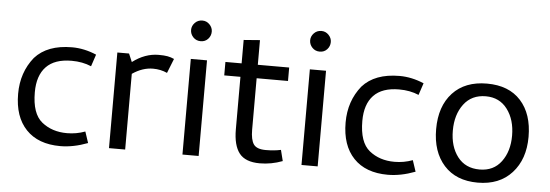

<svg xmlns="http://www.w3.org/2000/svg" viewBox="-47 -812 2749 960"><g transform="rotate(5 1328.0 -332.0)"><path d="M47.5 -231.2Q47.5 -338.8 110 -416.2Q172.5 -486.2 296.2 -486.2Q357.5 -486.2 418.8 -460L398.8 -400Q355 -418.8 300 -418.8Q215 -418.8 172.5 -374.4Q130 -330 130 -246.2Q130 -138.8 181.2 -97.5Q232.5 -56.2 307.5 -56.2Q355 -56.2 398.8 -72.5L417.5 -16.2Q345 11.2 280 11.2Q168.8 11.2 108.1 -52.5Q47.5 -116.2 47.5 -231.2Z M808.8 -472.5 780 -400Q747.5 -415 708.8 -415Q656.2 -415 605 -380V0H523.8V-480H582.5L600 -438.8Q662.5 -486.2 731.2 -486.2Q758.8 -486.2 775.6 -483.1Q792.5 -480 808.8 -472.5Z M881.2 -625Q881.2 -645 896.2 -660.6Q911.2 -676.2 933.8 -676.2Q955 -676.2 970 -660.6Q985 -645 985 -625Q985 -603.8 970.6 -588.1Q956.2 -572.5 933.8 -572.5Q911.2 -572.5 896.2 -588.1Q881.2 -603.8 881.2 -625ZM973.8 0H892.5V-480H973.8Z M1147.5 -148.8V-412.5H1066.2V-480H1147.5V-597.5L1228.8 -603.8V-480H1386.2V-412.5H1228.8V-153.8Q1228.8 -103.8 1244.4 -81.2Q1260 -58.8 1305 -58.8Q1347.5 -58.8 1381.2 -66.2L1395 -11.2Q1338.8 10 1281.2 10Q1208.8 10 1178.1 -29.4Q1147.5 -68.8 1147.5 -148.8Z M1478.8 -625Q1478.8 -645 1493.8 -660.6Q1508.8 -676.2 1531.2 -676.2Q1552.5 -676.2 1567.5 -660.6Q1582.5 -645 1582.5 -625Q1582.5 -603.8 1568.1 -588.1Q1553.8 -572.5 1531.2 -572.5Q1508.8 -572.5 1493.8 -588.1Q1478.8 -603.8 1478.8 -625ZM1571.2 0H1490V-480H1571.2Z M1691.2 -231.2Q1691.2 -338.8 1753.8 -416.2Q1816.2 -486.2 1940 -486.2Q2001.2 -486.2 2062.5 -460L2042.5 -400Q1998.8 -418.8 1943.8 -418.8Q1858.8 -418.8 1816.2 -374.4Q1773.8 -330 1773.8 -246.2Q1773.8 -138.8 1825 -97.5Q1876.2 -56.2 1951.2 -56.2Q1998.8 -56.2 2042.5 -72.5L2061.2 -16.2Q1988.8 11.2 1923.8 11.2Q1812.5 11.2 1751.9 -52.5Q1691.2 -116.2 1691.2 -231.2Z M2145 -237.5Q2145 -352.5 2206.9 -419.4Q2268.8 -486.2 2378.8 -486.2Q2488.8 -486.2 2548.8 -420Q2608.8 -353.8 2608.8 -238.8Q2608.8 -126.2 2546.2 -57.5Q2483.8 11.2 2375 11.2Q2266.2 11.2 2205.6 -56.2Q2145 -123.8 2145 -237.5ZM2228.8 -237.5Q2228.8 -157.5 2268.1 -106.2Q2307.5 -55 2378.8 -55Q2448.8 -55 2487.5 -106.9Q2526.2 -158.8 2526.2 -237.5Q2526.2 -317.5 2486.9 -370Q2447.5 -422.5 2378.8 -422.5Q2307.5 -422.5 2268.1 -370Q2228.8 -317.5 2228.8 -237.5Z"/></g></svg>

Font: Cambay
Style: Regular
Weight: 400
Designer: Pooja Saxena
Foundry: Pooja Saxena
Version: Version 1.181;PS 001.181;hotconv 1.0.70;makeotf.lib2.5.58329